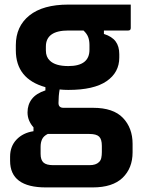

<svg xmlns="http://www.w3.org/2000/svg" viewBox="-20 -567 640 837"><path d="M100 -77Q100 -111 119 -135.5Q138 -160 178 -173V-187Q49 -223 49 -348V-370Q49 -452 108 -499.5Q167 -547 278 -547H550V-445Q550 -434 539 -434H433V-419Q468 -408 484 -386.5Q500 -365 500 -331V-316Q500 -251 444.5 -213Q389 -175 278 -175Q258 -175 240 -177Q235 -149 235 -118Q235 -97 257 -97H386Q474 -97 516 -53Q558 -9 558 60V97Q558 166 514.5 208Q471 250 384 250H180Q24 250 24 134V116Q24 71 52 41.5Q80 12 126 5V-12Q114 -25 107 -41.5Q100 -58 100 -77ZM278 -279Q370 -279 370 -350V-371Q370 -390 364.5 -405Q359 -420 344 -434H278Q180 -434 180 -364V-347Q180 -319 197 -303Q221 -279 278 -279ZM212 153H370Q398 153 411 140Q419 133 421.5 121.5Q424 110 424 96V69Q424 40 412 28.5Q400 17 370 17H190Q189 17 188 17Q170 26 163.5 40Q157 54 157 73V104Q157 130 169.5 141.5Q182 153 212 153Z"/></svg>

Font: Recursive Sn Lnr St
Style: Bold
Weight: 700
Version: Version 1.079;hotconv 1.0.112;makeotfexe 2.5.65598; ttfautoh